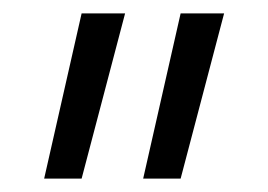

<svg xmlns="http://www.w3.org/2000/svg" viewBox="-20 -777 401 287"><path d="M102 -510H46L102 -757H167ZM250 -510H194L250 -757H315Z"/></svg>

Font: 42dot Sans Light Light
Style: Regular
Weight: 300
Version: Version 1.000